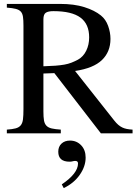

<svg xmlns="http://www.w3.org/2000/svg" viewBox="-20 -682 711 982"><path d="M496 0 258 -308 202 -306V-112Q202 -83 205 -66Q208 -49 217.5 -39Q227 -29 244.5 -25Q262 -21 291 -19V0H15V-19Q43 -21 60 -25.5Q77 -30 86 -41Q95 -52 97.5 -71.5Q100 -91 100 -124V-551Q100 -579 97.5 -596Q95 -613 86.5 -622.5Q78 -632 61 -636.5Q44 -641 15 -643V-662H287Q359 -662 411.5 -645.5Q464 -629 496 -603Q521 -583 533 -549.5Q545 -516 545 -483Q545 -417 501.5 -375Q458 -333 364 -319L564 -66Q575 -52 585 -43.5Q595 -35 605.5 -30Q616 -25 628.5 -22.5Q641 -20 658 -19V0ZM202 -343Q238 -344 263.5 -346Q289 -348 309 -351.5Q329 -355 345.5 -361.5Q362 -368 379 -377Q406 -392 421 -422.5Q436 -453 436 -491Q436 -559 391.5 -592Q347 -625 253 -625Q227 -625 214.5 -617Q202 -609 202 -583ZM296 261Q379 205 379 154Q379 141 365 141Q359 141 351.5 143Q344 145 336 145Q278 145 278 94Q278 68 294.5 52.5Q311 37 338 37Q372 37 395 61Q418 85 418 124Q418 169 388 212Q358 255 306 280Z"/></svg>

Font: STIXGeneralUnicodeRegular
Style: Regular
Weight: 400
Designer: MicroPress Inc., with final additions and corrections provided by Coen Hoffman, Elsevier (retired)
Version: Version 1.1.0